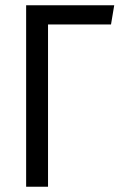

<svg xmlns="http://www.w3.org/2000/svg" viewBox="-20 -708 459 728"><path d="M413.1 -688 400.9 -615.2H162.1V0H79.1V-688Z"/></svg>

Font: Fira Sans Compressed Book
Style: Regular
Weight: 350
Width: 1
Designer: Carrois Corporate & Edenspiekermann AG
Foundry: Carrois Corporate GbR & Edenspiekermann AG
Version: Version 4.203;PS 004.203;hotconv 1.0.88;makeotf.lib2.5.64775